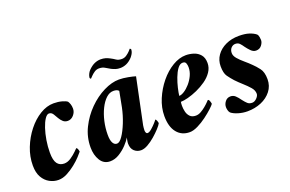

<svg xmlns="http://www.w3.org/2000/svg" viewBox="-80 -869 1746 1156"><g transform="rotate(-20 793.0 -291.0)"><path d="M260 -438Q289 -438 312.5 -431.5Q336 -425 346 -417Q351 -410 355.5 -397.5Q360 -385 360 -368Q360 -346 344 -327.5Q328 -309 306 -309Q288 -309 276 -320Q264 -331 256 -345Q249 -358 239 -374Q229 -390 213 -390Q200 -390 186.5 -370Q173 -350 162 -317Q151 -284 144.5 -244.5Q138 -205 138 -166Q138 -117 153.5 -96Q169 -75 198 -75Q220 -75 242 -90Q264 -105 279.5 -120.5Q295 -136 296 -137Q302 -137 305.5 -126.5Q309 -116 309 -111Q303 -103 285.5 -84Q268 -65 242.5 -44.5Q217 -24 188.5 -9Q160 6 132 6Q103 6 76 -8.5Q49 -23 32 -52.5Q15 -82 15 -128Q15 -185 36.5 -240Q58 -295 93.5 -340Q129 -385 172.5 -411.5Q216 -438 260 -438Z M617 -590Q634 -590 647.5 -586Q661 -582 674 -575Q690 -567 703.5 -557.5Q717 -548 739 -548Q755 -548 768.5 -557Q782 -566 791.5 -576Q801 -586 804 -590Q806 -589 809 -587Q812 -585 811 -579Q810 -567 803.5 -556Q797 -545 790 -537Q771 -517 751.5 -508.5Q732 -500 712 -500Q695 -500 682.5 -504Q670 -508 656 -515Q641 -523 626 -532.5Q611 -542 589 -542Q573 -542 559.5 -533Q546 -524 536.5 -514Q527 -504 523 -500Q521 -501 518.5 -503.5Q516 -506 517 -512Q519 -524 525 -535Q531 -546 538 -553Q558 -573 577.5 -581.5Q597 -590 617 -590ZM679 -438Q705 -438 736.5 -432Q768 -426 783 -421L722 -129Q721 -126 720 -113.5Q719 -101 719 -97Q719 -90 722 -83Q725 -76 732 -76Q743 -76 759 -90Q775 -104 788 -118.5Q801 -133 802 -136Q807 -136 811 -125Q815 -114 815 -109Q809 -97 791.5 -78Q774 -59 751 -39Q728 -19 704 -5.5Q680 8 660 8Q635 8 617 -8.5Q599 -25 599 -57Q599 -60 599.5 -65Q600 -70 601 -75Q602 -81 603 -86Q604 -91 605 -94Q595 -76 572.5 -52Q550 -28 521.5 -10.5Q493 7 463 7Q422 7 400.5 -28Q379 -63 379 -112Q379 -178 408 -236.5Q437 -295 482.5 -340.5Q528 -386 580.5 -412Q633 -438 679 -438ZM624 -385Q599 -385 577 -364.5Q555 -344 538 -309.5Q521 -275 511.5 -233Q502 -191 502 -148Q502 -113 511.5 -96Q521 -79 537 -79Q554 -79 573.5 -107.5Q593 -136 611 -181Q629 -226 639 -274L658 -373Q648 -385 624 -385Z M1107 -438Q1132 -438 1157 -430Q1182 -422 1198.5 -402.5Q1215 -383 1215 -349Q1215 -319 1197.5 -293Q1180 -267 1151.5 -247Q1123 -227 1091.5 -213Q1060 -199 1031 -191.5Q1002 -184 984 -184Q983 -182 982.5 -172.5Q982 -163 982 -159Q982 -141 986.5 -121.5Q991 -102 1004 -88.5Q1017 -75 1041 -75Q1058 -75 1074.5 -84.5Q1091 -94 1105.5 -106Q1120 -118 1129.5 -128Q1139 -138 1140 -139Q1147 -139 1151 -126.5Q1155 -114 1155 -109Q1150 -101 1130 -82.5Q1110 -64 1082.5 -43.5Q1055 -23 1025.5 -8.5Q996 6 973 6Q921 6 891 -31.5Q861 -69 861 -137Q861 -191 883.5 -244.5Q906 -298 942 -342Q978 -386 1021.5 -412Q1065 -438 1107 -438ZM987 -221Q1001 -221 1020 -233Q1039 -245 1057 -265.5Q1075 -286 1087 -311.5Q1099 -337 1099 -364Q1099 -378 1094.5 -390Q1090 -402 1074 -402Q1056 -402 1041 -381.5Q1026 -361 1014.5 -330.5Q1003 -300 996 -270Q989 -240 987 -221Z M1447 -438Q1486 -438 1512 -429.5Q1538 -421 1554 -408Q1561 -401 1563 -388Q1565 -375 1565 -369Q1565 -353 1552 -336Q1539 -319 1516 -319Q1498 -319 1483 -334.5Q1468 -350 1458 -364Q1448 -379 1438 -389.5Q1428 -400 1411 -400Q1395 -400 1383.5 -387.5Q1372 -375 1372 -355Q1372 -337 1388 -318.5Q1404 -300 1426 -281.5Q1448 -263 1466 -245Q1483 -229 1502 -204.5Q1521 -180 1521 -134Q1521 -91 1496 -59Q1471 -27 1430.5 -10Q1390 7 1342 7Q1313 7 1284.5 -1.5Q1256 -10 1240 -23Q1233 -31 1230.5 -42Q1228 -53 1228 -61Q1228 -80 1241 -96.5Q1254 -113 1275 -113Q1293 -113 1306 -101Q1319 -89 1333 -69Q1346 -52 1357 -42Q1368 -32 1386 -32Q1402 -32 1416 -46.5Q1430 -61 1430 -74Q1430 -96 1412.5 -116Q1395 -136 1372 -156.5Q1349 -177 1330 -197Q1312 -217 1297 -238Q1282 -259 1282 -303Q1282 -342 1303.5 -372.5Q1325 -403 1362.5 -420.5Q1400 -438 1447 -438Z"/></g></svg>

Font: Amiri
Style: Bold Italic
Weight: 700
Italic angle: 10°
Designer: Khaled Hosny
Version: Version 0.113